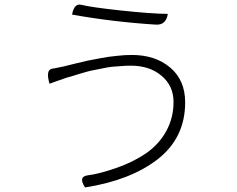

<svg xmlns="http://www.w3.org/2000/svg" viewBox="-20 -783 1040 842"><path d="M741 -336Q741 -407 688 -451Q636 -495 554 -495Q532 -495 509 -493Q487 -492 469 -490Q452 -488 429 -483Q407 -479 394 -476Q381 -474 359 -468Q337 -462 328 -459Q320 -457 299 -450Q278 -444 274 -443L197 -416Q179 -478 210 -482Q203 -480 261 -492Q270 -494 305 -503Q341 -512 364 -517Q387 -522 422 -528Q458 -535 492 -538Q526 -542 558 -542Q661 -542 726 -487Q792 -432 792 -334Q792 -179 672 -85Q552 8 353 39Q322 -8 364 -14Q414 -20 489 -46Q564 -72 621 -111Q678 -151 709 -208Q741 -266 741 -336ZM296 -719Q305 -769 336 -762Q380 -751 510 -737Q640 -723 716 -722Q708 -672 663 -675Q474 -687 296 -719Z"/></svg>

Font: Swei Half Moon CJK SC
Style: Light
Weight: 300
Version: Version 2.071